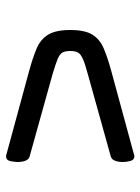

<svg xmlns="http://www.w3.org/2000/svg" viewBox="66 -690 468 640"><g transform="rotate(90 300.0 -370.0)"><path d="M80 -370Q80 -419 95.5 -444Q111 -469 142 -482Q173 -495 217 -507L500 -584Q513 -584 516.5 -571Q520 -558 520 -546Q520 -529 515 -517.5Q510 -506 497 -504L228 -429Q194 -420 177 -412.5Q160 -405 155 -396Q150 -387 150 -370Q150 -354 155 -344.5Q160 -335 177 -328Q194 -321 228 -311L497 -236Q510 -234 515 -222.5Q520 -211 520 -194Q520 -185 517 -170.5Q514 -156 500 -156L217 -233Q173 -245 142 -258Q111 -271 95.5 -296.5Q80 -322 80 -370Z"/></g></svg>

Font: Offside
Style: Regular
Weight: 400
Designer: Eduardo Rodriguez Tunni
Foundry: Eduardo Rodriguez Tunni
Version: Version 1.002; ttfautohint (v1.8.4.7-5d5b);gftools[0.9.23]